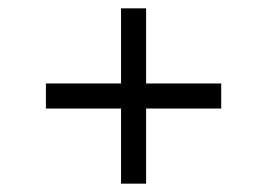

<svg xmlns="http://www.w3.org/2000/svg" viewBox="-20 -580 640 460"><path d="M90 -380H510V-320H90ZM330 -560V-140H270V-560Z"/></svg>

Font: Epunda Slab Light
Style: Regular
Weight: 300
Designer: Simon Atzbach
Foundry: typofactur
Version: Version 1.102